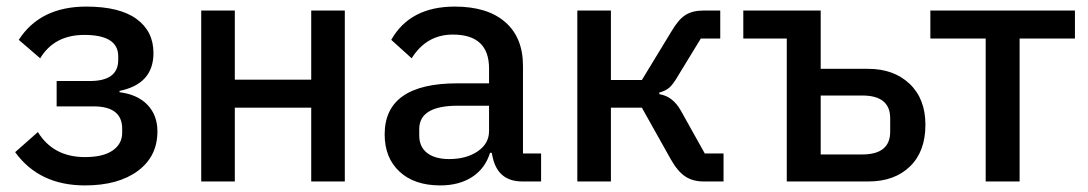

<svg xmlns="http://www.w3.org/2000/svg" viewBox="-20 -551 3304 583"><path d="M238 12Q99 12 26 -89L95 -150Q142 -74 238 -74Q293 -74 322 -94Q351 -114 351 -148V-160Q351 -228 264 -228H152V-305H253Q339 -305 339 -369V-380Q339 -445 236 -445Q145 -445 102 -374L37 -430Q102 -531 242 -531Q343 -531 394.5 -493.5Q446 -456 446 -390Q446 -296 343 -275V-271Q398 -264 428 -232.5Q458 -201 458 -152Q458 -76 398.5 -32Q339 12 238 12Z M591 0V-519H693V-309H925V-519H1027V0H925V-224H693V0Z M1317 12Q1238 12 1193 -30Q1148 -72 1148 -143Q1148 -298 1369 -298H1465V-343Q1465 -446 1355 -446Q1275 -446 1230 -374L1168 -430Q1225 -531 1361 -531Q1460 -531 1514 -484Q1568 -437 1568 -351V-85H1623V0H1566Q1490 0 1475 -78L1473 -87H1468Q1453 -39 1413.5 -13.5Q1374 12 1317 12ZM1344 -68Q1396 -68 1430.5 -91.5Q1465 -115 1465 -153V-230H1370Q1253 -230 1253 -159V-140Q1253 -105 1277 -86.5Q1301 -68 1344 -68Z M1733 0V-519H1835V-308H1929L2019 -456Q2040 -492 2061.5 -505.5Q2083 -519 2116 -519H2167V-434H2108L2039 -321Q2024 -295 2012.5 -285Q2001 -275 1982 -270V-265Q2023 -259 2048 -214L2120 -85H2177V0H2116Q2084 0 2061 -15Q2038 -30 2017 -67L1929 -224H1835V0Z M2369 0V-434H2237V-519H2472V-342H2616Q2694 -342 2742 -296.5Q2790 -251 2790 -172Q2790 -91 2743 -45.5Q2696 0 2617 0ZM2472 -82H2598Q2683 -82 2683 -151V-192Q2683 -261 2598 -261H2472Z M2973 0V-434H2805V-519H3244V-434H3076V0Z"/></svg>

Font: Anuphan Medium
Style: Regular
Weight: 500
Designer: Mike Abbink, Paul van der Laan, Pieter van Rosmalen, Mint Tantisuwanna
Foundry: Bold Monday; Cadson Demak
Version: Version 3.002;hotconv 1.0.109;makeotfexe 2.5.65596